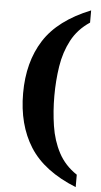

<svg xmlns="http://www.w3.org/2000/svg" viewBox="-61 -809 521 986"><g transform="rotate(5 200.0 -316.5)"><path d="M368 139Q201 72 129 -42Q57 -156 57 -318Q57 -479 129 -592Q201 -705 368 -772V-709Q306 -668 273.5 -606.5Q241 -545 229.5 -471Q218 -397 218 -318Q218 -239 229.5 -164Q241 -89 273.5 -27.5Q306 34 368 75Z"/></g></svg>

Font: Noto Serif Yezidi
Style: Bold
Weight: 700
Designer: Dalton Maag Ltd
Foundry: Dalton Maag Ltd
Version: Version 1.001; ttfautohint (v1.8.4.7-5d5b)